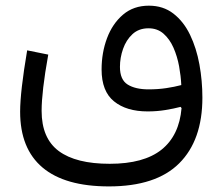

<svg xmlns="http://www.w3.org/2000/svg" viewBox="-20 -419 786 680"><path d="M507.3 -398.9Q558.1 -398.9 594.2 -370.8Q630.4 -342.8 653.1 -295.7Q675.8 -248.5 686.3 -190.7Q696.8 -132.8 696.8 -73.2Q696.8 77.6 614.7 159.4Q532.7 241.2 365.7 241.2Q210 241.2 130.6 174.3Q51.3 107.4 51.3 -23.4Q51.3 -93.8 76.2 -240.7L150.9 -225.6Q138.7 -157.7 133.1 -109.1Q127.4 -60.5 127.4 -26.4Q127.4 70.8 188.2 116Q249 161.1 368.7 161.1Q489.3 161.1 552 111.1Q614.7 61 623 -36.1L619.6 -40.5Q595.7 -34.2 565.7 -29.3Q535.6 -24.4 502.9 -24.4Q427.7 -24.4 383.8 -60.1Q339.8 -95.7 339.8 -172.9Q339.8 -232.4 359.1 -283.9Q378.4 -335.4 415.8 -367.2Q453.1 -398.9 507.3 -398.9ZM622.1 -117.7Q620.6 -149.4 614.3 -184.3Q607.9 -219.2 594.5 -249.8Q581.1 -280.3 559.3 -299.6Q537.6 -318.8 505.9 -318.8Q471.7 -318.8 449.2 -298.1Q426.8 -277.3 415.8 -245.8Q404.8 -214.4 404.8 -182.1Q404.8 -136.7 432.1 -119.6Q459.5 -102.5 506.3 -102.5Q539.6 -102.5 568.8 -106.9Q598.1 -111.3 622.1 -117.7Z"/></svg>

Font: Estedad-FD Regular
Style: FD-Regular
Weight: 400
Designer: Amin Abedi
Version: Version 7.3